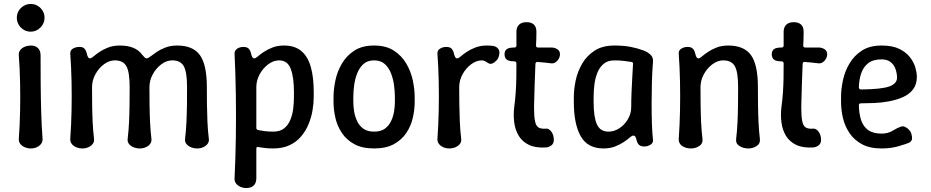

<svg xmlns="http://www.w3.org/2000/svg" viewBox="-20 -740 4702 970"><path d="M136 10Q120 10 105.5 4Q91 -2 82.5 -13Q74 -24 75 -39Q80 -106 81.5 -178Q83 -250 81.5 -322Q80 -394 75 -461Q74 -477 82.5 -487.5Q91 -498 105.5 -504Q120 -510 136 -510Q159 -510 172 -497Q185 -484 185 -461Q185 -394 185.5 -322Q186 -250 188 -178Q190 -106 195 -39Q196 -24 187.5 -13Q179 -2 165.5 4Q152 10 136 10ZM135 -580Q116 -580 100 -589.5Q84 -599 74.5 -615Q65 -631 65 -650Q65 -670 74.5 -685.5Q84 -701 100 -710.5Q116 -720 135 -720Q155 -720 170.5 -710.5Q186 -701 195.5 -685.5Q205 -670 205 -650Q205 -622 184.5 -601Q164 -580 135 -580Z M396 10Q380 10 365.5 4Q351 -2 342.5 -13Q334 -24 335 -39Q340 -109 341.5 -181.5Q343 -254 341.5 -327Q340 -400 335 -469Q334 -486 348.5 -494.5Q363 -503 382 -503Q398 -503 406 -495Q414 -487 418 -471Q420 -461 424 -453Q428 -445 435 -445Q441 -445 452.5 -455Q464 -465 482.5 -477.5Q501 -490 526.5 -500Q552 -510 585 -510Q624 -510 652 -499Q680 -488 698 -464Q705 -456 710 -450.5Q715 -445 720 -445Q728 -445 740.5 -455Q753 -465 771.5 -477.5Q790 -490 816 -500Q842 -510 875 -510Q955 -510 990 -461.5Q1025 -413 1025 -300Q1025 -258 1025.5 -213.5Q1026 -169 1028 -125Q1030 -81 1035 -39Q1037 -24 1028.5 -13Q1020 -2 1006 4Q992 10 976 10Q960 10 945 4Q930 -2 921.5 -13Q913 -24 915 -39Q920 -81 922 -125Q924 -169 924.5 -213.5Q925 -258 925 -300Q925 -376 908.5 -405.5Q892 -435 850 -435Q822 -435 795.5 -415.5Q769 -396 752 -365Q735 -334 735 -300Q735 -258 735.5 -213.5Q736 -169 738 -125Q740 -81 745 -39Q747 -24 738.5 -13Q730 -2 716 4Q702 10 686 10Q670 10 655 4Q640 -2 631.5 -13Q623 -24 625 -39Q630 -81 632 -125Q634 -169 634.5 -213.5Q635 -258 635 -300Q635 -376 618.5 -405.5Q602 -435 560 -435Q532 -435 505.5 -415.5Q479 -396 462 -365Q445 -334 445 -300Q445 -258 445.5 -213.5Q446 -169 448 -125Q450 -81 455 -39Q457 -24 448.5 -13Q440 -2 426 4Q412 10 396 10Z M1415 -510Q1469 -510 1502 -482.5Q1535 -455 1550 -402.5Q1565 -350 1565 -275V-250Q1565 -219 1559 -183Q1553 -147 1539 -113Q1525 -79 1501.5 -51Q1478 -23 1443 -6.5Q1408 10 1360 10Q1335 10 1316 7.5Q1297 5 1286 3Q1275 0 1275 11V161Q1275 184 1262 197Q1249 210 1224 210Q1209 210 1195 204Q1181 198 1172.5 187Q1164 176 1165 161Q1170 58 1171.5 -48Q1173 -154 1171.5 -260Q1170 -366 1165 -469Q1165 -480 1171 -487.5Q1177 -495 1187.5 -499Q1198 -503 1209 -503Q1227 -503 1235.5 -495Q1244 -487 1248 -471Q1250 -461 1254 -453Q1258 -445 1265 -445Q1271 -445 1282.5 -455Q1294 -465 1312.5 -477.5Q1331 -490 1356.5 -500Q1382 -510 1415 -510ZM1390 -435Q1362 -435 1335.5 -415.5Q1309 -396 1292 -365Q1275 -334 1275 -300V-94Q1275 -85 1284 -83Q1294 -81 1314 -78Q1334 -75 1360 -75Q1395 -75 1415.5 -91.5Q1436 -108 1447 -135Q1458 -162 1461.5 -192.5Q1465 -223 1465 -250V-275Q1465 -351 1448.5 -393Q1432 -435 1390 -435Z M2075 -225Q2075 -186 2065.5 -144.5Q2056 -103 2032.5 -68Q2009 -33 1969.5 -11.5Q1930 10 1870 10Q1810 10 1770.5 -11.5Q1731 -33 1707.5 -68Q1684 -103 1674.5 -144.5Q1665 -186 1665 -225V-250Q1665 -289 1674.5 -334Q1684 -379 1707.5 -419Q1731 -459 1770.5 -484.5Q1810 -510 1870 -510Q1930 -510 1969.5 -484.5Q2009 -459 2032.5 -419Q2056 -379 2065.5 -334Q2075 -289 2075 -250ZM1975 -250Q1975 -276 1971 -307.5Q1967 -339 1956 -368Q1945 -397 1924.5 -416Q1904 -435 1870 -435Q1836 -435 1815.5 -416Q1795 -397 1784 -368Q1773 -339 1769 -307.5Q1765 -276 1765 -250V-225Q1765 -203 1769 -177.5Q1773 -152 1784 -128.5Q1795 -105 1815.5 -90Q1836 -75 1870 -75Q1904 -75 1924.5 -90Q1945 -105 1956 -128.5Q1967 -152 1971 -177.5Q1975 -203 1975 -225Z M2249 10Q2234 10 2220 4Q2206 -2 2197.5 -13Q2189 -24 2190 -39Q2195 -109 2196.5 -181.5Q2198 -254 2196.5 -327Q2195 -400 2190 -469Q2189 -486 2203.5 -494.5Q2218 -503 2234 -503Q2252 -503 2260.5 -495Q2269 -487 2273 -471Q2275 -461 2279 -453Q2283 -445 2290 -445Q2296 -445 2307.5 -455Q2319 -465 2337.5 -477.5Q2356 -490 2381.5 -500Q2407 -510 2440 -510Q2448 -510 2456 -509.5Q2464 -509 2471 -508Q2488 -506 2498 -492Q2508 -478 2499 -452Q2496 -442 2486.5 -432.5Q2477 -423 2466.5 -419Q2456 -415 2447 -421Q2440 -426 2431.5 -430.5Q2423 -435 2415 -435Q2387 -435 2360.5 -415.5Q2334 -396 2317 -365Q2300 -334 2300 -300Q2300 -258 2300.5 -213.5Q2301 -169 2303 -125Q2305 -81 2310 -39Q2312 -24 2303.5 -13Q2295 -2 2280.5 4Q2266 10 2249 10Z M2738 5Q2686 8 2652.5 -8Q2619 -24 2601 -53.5Q2583 -83 2578 -121Q2573 -159 2578 -200Q2583 -237 2585.5 -273.5Q2588 -310 2588.5 -346.5Q2589 -383 2589 -420Q2589 -423 2588 -425Q2587 -427 2584.5 -428.5Q2582 -430 2579 -430Q2551 -430 2540 -439Q2529 -448 2529 -466Q2529 -483 2540 -491.5Q2551 -500 2579 -500Q2584 -500 2586.5 -503Q2589 -506 2589 -510Q2589 -527 2589 -544.5Q2589 -562 2589 -579Q2589 -602 2602 -615Q2615 -628 2640 -628Q2664 -628 2677 -616Q2690 -604 2690 -579Q2690 -562 2689.5 -544.5Q2689 -527 2688 -510Q2688 -500 2698 -500Q2715 -500 2732 -500Q2749 -500 2765 -500Q2782 -500 2795.5 -491.5Q2809 -483 2809 -466Q2809 -448 2795.5 -433Q2782 -418 2765 -420Q2748 -422 2730.5 -424Q2713 -426 2696 -427Q2692 -428 2689 -425.5Q2686 -423 2685 -418Q2683 -363 2681 -309Q2679 -255 2678 -200Q2678 -155 2682.5 -130Q2687 -105 2700 -96.5Q2713 -88 2738 -90Q2752 -92 2765 -75.5Q2778 -59 2778 -33Q2778 -15 2765.5 -5.5Q2753 4 2738 5Z M3029 10Q2949 10 2914 -51.5Q2879 -113 2879 -225V-250Q2879 -289 2888.5 -334Q2898 -379 2921.5 -419Q2945 -459 2984.5 -484.5Q3024 -510 3084 -510Q3132 -510 3167 -503Q3202 -496 3231 -485Q3251 -478 3266 -464Q3281 -450 3279 -429Q3275 -380 3273.5 -325Q3272 -270 3272 -216Q3272 -162 3273.5 -115Q3275 -68 3279 -34Q3281 -18 3266.5 -9Q3252 0 3235 0Q3217 0 3208.5 -8Q3200 -16 3196 -32Q3194 -43 3190 -49Q3186 -55 3179 -55Q3173 -55 3161.5 -45Q3150 -35 3131.5 -22.5Q3113 -10 3087.5 0Q3062 10 3029 10ZM3054 -75Q3083 -75 3109 -92Q3135 -109 3152 -137.5Q3169 -166 3169 -200Q3169 -236 3170.5 -272Q3172 -308 3174 -344Q3176 -380 3178 -416Q3180 -425 3170 -427Q3158 -429 3134.5 -432Q3111 -435 3084 -435Q3050 -435 3029 -417Q3008 -399 2997 -370Q2986 -341 2982.5 -309Q2979 -277 2979 -250V-225Q2979 -149 2995.5 -112Q3012 -75 3054 -75Z M3409 -469Q3408 -486 3422.5 -494.5Q3437 -503 3453 -503Q3471 -503 3479.5 -495Q3488 -487 3492 -471Q3494 -461 3498 -453Q3502 -445 3509 -445Q3515 -445 3526.5 -455Q3538 -465 3556.5 -477.5Q3575 -490 3600.5 -500Q3626 -510 3659 -510Q3739 -510 3774 -461.5Q3809 -413 3809 -300Q3809 -258 3809.5 -213.5Q3810 -169 3812 -124.5Q3814 -80 3819 -38Q3822 -15 3803 -2.5Q3784 10 3761 10Q3735 10 3715.5 -2.5Q3696 -15 3699 -38Q3704 -80 3706 -124.5Q3708 -169 3708.5 -213.5Q3709 -258 3709 -300Q3709 -376 3692.5 -405.5Q3676 -435 3634 -435Q3606 -435 3579.5 -415.5Q3553 -396 3536 -365Q3519 -334 3519 -300Q3519 -258 3519.5 -213.5Q3520 -169 3522 -124.5Q3524 -80 3529 -38Q3532 -15 3513 -2.5Q3494 10 3471 10Q3445 10 3426.5 -2.5Q3408 -15 3409 -38Q3414 -108 3415.5 -180.5Q3417 -253 3415.5 -326.5Q3414 -400 3409 -469Z M4088 5Q4036 8 4002.5 -8Q3969 -24 3951 -53.5Q3933 -83 3928 -121Q3923 -159 3928 -200Q3933 -237 3935.5 -273.5Q3938 -310 3938.5 -346.5Q3939 -383 3939 -420Q3939 -423 3938 -425Q3937 -427 3934.5 -428.5Q3932 -430 3929 -430Q3901 -430 3890 -439Q3879 -448 3879 -466Q3879 -483 3890 -491.5Q3901 -500 3929 -500Q3934 -500 3936.5 -503Q3939 -506 3939 -510Q3939 -527 3939 -544.5Q3939 -562 3939 -579Q3939 -602 3952 -615Q3965 -628 3990 -628Q4014 -628 4027 -616Q4040 -604 4040 -579Q4040 -562 4039.5 -544.5Q4039 -527 4038 -510Q4038 -500 4048 -500Q4065 -500 4082 -500Q4099 -500 4115 -500Q4132 -500 4145.5 -491.5Q4159 -483 4159 -466Q4159 -448 4145.5 -433Q4132 -418 4115 -420Q4098 -422 4080.5 -424Q4063 -426 4046 -427Q4042 -428 4039 -425.5Q4036 -423 4035 -418Q4033 -363 4031 -309Q4029 -255 4028 -200Q4028 -155 4032.5 -130Q4037 -105 4050 -96.5Q4063 -88 4088 -90Q4102 -92 4115 -75.5Q4128 -59 4128 -33Q4128 -15 4115.5 -5.5Q4103 4 4088 5Z M4434 10Q4374 10 4334.5 -11.5Q4295 -33 4271.5 -68Q4248 -103 4238.5 -144.5Q4229 -186 4229 -225V-250Q4229 -289 4238.5 -334Q4248 -379 4271.5 -419Q4295 -459 4334.5 -484.5Q4374 -510 4434 -510Q4489 -510 4523.5 -493Q4558 -476 4577.5 -450.5Q4597 -425 4604.5 -398.5Q4612 -372 4612 -352Q4612 -313 4592.5 -288Q4573 -263 4541 -249Q4509 -235 4471 -228Q4433 -221 4395.5 -219.5Q4358 -218 4329 -218Q4324 -218 4321.5 -215.5Q4319 -213 4319 -208Q4320 -165 4330.5 -133Q4341 -101 4366 -83Q4391 -65 4434 -65Q4466 -65 4490.5 -80Q4515 -95 4531 -100Q4542 -104 4553.5 -98.5Q4565 -93 4574 -82.5Q4583 -72 4585 -61Q4591 -38 4584.5 -29.5Q4578 -21 4573 -19Q4556 -12 4518.5 -1Q4481 10 4434 10ZM4330 -288Q4434 -289 4473.5 -303.5Q4513 -318 4512 -350Q4511 -374 4503 -394.5Q4495 -415 4478 -427.5Q4461 -440 4434 -440Q4391 -440 4366.5 -421Q4342 -402 4331 -370Q4320 -338 4319 -298Q4319 -294 4322 -291Q4325 -288 4330 -288Z"/></svg>

Font: Winky Sans
Style: Regular
Weight: 400
Designer: Simon Atzbach
Foundry: typofactur
Version: Version 1.205